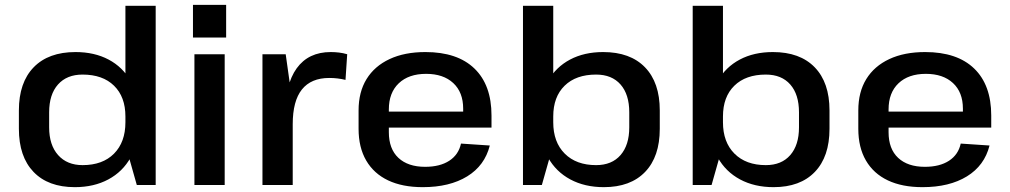

<svg xmlns="http://www.w3.org/2000/svg" viewBox="-20 -764 4172 793"><path d="M289 9Q179 9 118.5 -54Q58 -117 58 -232V-308Q58 -423 119 -486Q180 -549 292 -549Q370 -549 428.5 -518Q487 -487 519.5 -429.5Q552 -372 552 -293V-251Q552 -172 519.5 -113.5Q487 -55 427.5 -23Q368 9 289 9ZM321 -82Q404 -82 451 -129.5Q498 -177 498 -259V-283Q498 -364 451 -410Q404 -456 321 -456Q256 -456 219.5 -415Q183 -374 183 -300V-238Q183 -165 220 -123.5Q257 -82 321 -82ZM498 -166V-740H623V0H545Z M908 -540V0H783V-540ZM914 -744V-609H777V-744Z M1064 -540H1160L1189 -334V0H1064ZM1157 -284Q1157 -415 1205.5 -482Q1254 -549 1346 -549Q1363 -549 1380 -547Q1397 -545 1414 -540L1407 -434Q1375 -442 1340 -442Q1265 -442 1227 -394.5Q1189 -347 1189 -251Z M1726 9Q1642 9 1583 -19Q1524 -47 1492.5 -101Q1461 -155 1461 -232V-308Q1461 -384 1494 -437.5Q1527 -491 1589 -520Q1651 -549 1737 -549Q1869 -549 1939.5 -481Q2010 -413 2010 -287V-237H1563V-303H1911L1893 -278V-315Q1893 -383 1852 -421Q1811 -459 1740 -459Q1668 -459 1627 -420Q1586 -381 1586 -312V-218Q1586 -149 1625.5 -112Q1665 -75 1736 -75Q1797 -75 1835.5 -100Q1874 -125 1884 -171L2003 -163Q1982 -80 1909.5 -35.5Q1837 9 1726 9Z M2474 9Q2395 9 2335.5 -23Q2276 -55 2243.5 -113.5Q2211 -172 2211 -251V-293Q2211 -372 2243.5 -429.5Q2276 -487 2334.5 -518Q2393 -549 2471 -549Q2583 -549 2644 -486Q2705 -423 2705 -308V-232Q2705 -117 2644.5 -54Q2584 9 2474 9ZM2140 -740H2265V-166L2218 0H2140ZM2442 -82Q2507 -82 2543 -123.5Q2579 -165 2579 -238V-300Q2579 -374 2543 -415Q2507 -456 2442 -456Q2359 -456 2312 -410Q2265 -364 2265 -283V-259Q2265 -177 2312.5 -129.5Q2360 -82 2442 -82Z M3175 9Q3096 9 3036.5 -23Q2977 -55 2944.5 -113.5Q2912 -172 2912 -251V-293Q2912 -372 2944.5 -429.5Q2977 -487 3035.5 -518Q3094 -549 3172 -549Q3284 -549 3345 -486Q3406 -423 3406 -308V-232Q3406 -117 3345.5 -54Q3285 9 3175 9ZM2841 -740H2966V-166L2919 0H2841ZM3143 -82Q3208 -82 3244 -123.5Q3280 -165 3280 -238V-300Q3280 -374 3244 -415Q3208 -456 3143 -456Q3060 -456 3013 -410Q2966 -364 2966 -283V-259Q2966 -177 3013.5 -129.5Q3061 -82 3143 -82Z M3790 9Q3706 9 3647 -19Q3588 -47 3556.5 -101Q3525 -155 3525 -232V-308Q3525 -384 3558 -437.5Q3591 -491 3653 -520Q3715 -549 3801 -549Q3933 -549 4003.5 -481Q4074 -413 4074 -287V-237H3627V-303H3975L3957 -278V-315Q3957 -383 3916 -421Q3875 -459 3804 -459Q3732 -459 3691 -420Q3650 -381 3650 -312V-218Q3650 -149 3689.5 -112Q3729 -75 3800 -75Q3861 -75 3899.5 -100Q3938 -125 3948 -171L4067 -163Q4046 -80 3973.5 -35.5Q3901 9 3790 9Z"/></svg>

Font: Pathway Extreme 28pt SemiBold
Style: Regular
Weight: 600
Designer: Eduardo Rodriguez Tunni
Foundry: Eduardo Rodriguez Tunni
Version: Version 1.001;gftools[0.9.26]